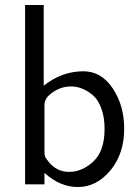

<svg xmlns="http://www.w3.org/2000/svg" viewBox="-20 -742 557 773"><path d="M81 0V-722H156V-397Q229 -455 316 -455Q388 -455 434 -386Q480 -317 480 -224Q480 -123 424.5 -56Q369 11 293 11Q222 11 159 -46V0ZM159 -133Q159 -125 159.5 -120.5Q160 -116 161.5 -112Q163 -108 164.5 -106Q166 -104 169.5 -99Q173 -94 176 -90Q209 -50 258 -50Q311 -50 356 -92Q401 -134 401 -223Q401 -270 388 -305.5Q375 -341 353.5 -359Q332 -377 310 -385.5Q288 -394 266 -394Q227 -394 193 -371Q159 -348 159 -320Z"/></svg>

Font: CMU Sans Serif
Style: Medium
Weight: 500
Version: Version 0.7.0